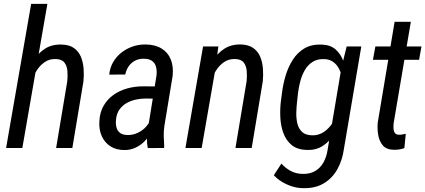

<svg xmlns="http://www.w3.org/2000/svg" viewBox="-20 -770 2213 999"><path d="M226.6 -750 96.2 0H11.7L142.1 -750ZM128.4 -282.2 97.7 -283.7Q103 -325.2 116.5 -370.4Q129.9 -415.5 153.8 -454.3Q177.7 -493.2 214.1 -516.6Q250.5 -540 301.8 -538.1Q341.3 -537.1 365.5 -519.5Q389.6 -502 401.1 -473.9Q412.6 -445.8 415 -412.4Q417.5 -378.9 414.1 -346.2L356.4 0H272L330.1 -347.7Q332.5 -373 330.8 -399.2Q329.1 -425.3 315.9 -443.6Q302.7 -461.9 270.5 -462.9Q236.8 -463.9 211.7 -446.3Q186.5 -428.7 169.4 -400.6Q152.3 -372.6 142.3 -341.1Q132.3 -309.6 128.4 -282.2Z M748 -90.3 794.4 -377.9Q796.9 -403.3 791.7 -422.6Q786.6 -441.9 771.2 -453.1Q755.9 -464.4 728 -464.4Q702.6 -464.8 682.6 -454.3Q662.6 -443.8 649.7 -425.3Q636.7 -406.7 631.8 -382.3L548.3 -381.8Q551.8 -417.5 568.6 -446.5Q585.4 -475.6 611.8 -496.3Q638.2 -517.1 670.4 -528.1Q702.6 -539.1 737.3 -538.6Q787.1 -538.1 820.3 -517.8Q853.5 -497.6 868.4 -461.2Q883.3 -424.8 878.4 -376L835.4 -115.2Q831.1 -87.4 832 -61.5Q833 -35.6 834.5 -8.3L833.5 0L749 0.5Q744.1 -22 744.6 -44.9Q745.1 -67.9 748 -90.3ZM800.8 -320.3 790.5 -256.8 736.8 -257.3Q710.9 -257.3 685.3 -251.5Q659.7 -245.6 637.9 -233.2Q616.2 -220.7 601.8 -200.4Q587.4 -180.2 584 -150.9Q581.1 -127 585.7 -108.2Q590.3 -89.4 604.7 -78.4Q619.1 -67.4 645.5 -67.4Q672.9 -67.4 698.2 -79.6Q723.6 -91.8 741.9 -112.8Q760.3 -133.8 766.1 -160.6L779.3 -119.6Q773.4 -94.2 759.5 -70.6Q745.6 -46.9 725.6 -28.6Q705.6 -10.3 680.9 0.2Q656.2 10.7 628.4 10.7Q584 10.7 553.7 -9.3Q523.4 -29.3 508.8 -63.2Q494.1 -97.2 497.1 -140.1Q499.5 -186 519.3 -220.2Q539.1 -254.4 570.8 -276.6Q602.5 -298.8 641.8 -309.8Q681.2 -320.8 723.6 -320.8Z M1100.6 -410.2 1029.3 0H944.8L1036.6 -528.3H1116.2ZM1061.5 -282.2 1030.8 -283.7Q1036.1 -325.2 1049.6 -370.4Q1063 -415.5 1086.9 -454.1Q1110.8 -492.7 1147.2 -516.4Q1183.6 -540 1234.9 -538.6Q1274.4 -537.1 1298.6 -519.5Q1322.8 -502 1334.2 -473.9Q1345.7 -445.8 1348.1 -412.4Q1350.6 -378.9 1347.2 -346.2L1289.6 0H1205.1L1263.2 -347.7Q1265.6 -373 1263.9 -399.2Q1262.2 -425.3 1249 -443.6Q1235.8 -461.9 1203.6 -462.9Q1169.9 -463.9 1144.8 -446.3Q1119.6 -428.7 1102.5 -400.6Q1085.4 -372.6 1075.4 -341.1Q1065.4 -309.6 1061.5 -282.2Z M1783.7 -528.3H1859.9L1769.5 4.4Q1761.7 63 1735.4 110.4Q1709 157.7 1664.1 184.3Q1619.1 210.9 1555.7 209Q1527.8 208.5 1500.2 200Q1472.7 191.4 1447.8 176.5Q1422.9 161.6 1404.8 141.6L1444.3 81.1Q1465.3 105 1492.4 119.4Q1519.5 133.8 1552.2 134.8Q1591.8 136.2 1619.4 120.1Q1647 104 1663.1 75Q1679.2 45.9 1684.6 9.3L1756.3 -416.5ZM1440.9 -238.8 1447.3 -287.1Q1452.6 -331.5 1466.1 -376.5Q1479.5 -421.4 1503.2 -458.7Q1526.9 -496.1 1563.7 -518.1Q1600.6 -540 1653.3 -538.1Q1699.2 -536.6 1726.3 -512.7Q1753.4 -488.8 1766.6 -451.7Q1779.8 -414.6 1782.5 -373.5Q1785.2 -332.5 1782.2 -296.4L1773.4 -230.5Q1767.1 -191.4 1753.2 -148.7Q1739.3 -106 1716.3 -69.3Q1693.4 -32.7 1658.9 -10.5Q1624.5 11.7 1576.7 10.3Q1526.9 8.8 1497.8 -15.1Q1468.8 -39.1 1454.8 -76.7Q1440.9 -114.3 1438.7 -157Q1436.5 -199.7 1440.9 -238.8ZM1530.8 -288.1 1525.4 -238.3Q1522.5 -212.9 1521.7 -183.6Q1521 -154.3 1527.1 -127.9Q1533.2 -101.6 1551 -84.2Q1568.8 -66.9 1603.5 -65.9Q1638.2 -64.9 1665.8 -84Q1693.4 -103 1711.9 -132.8Q1730.5 -162.6 1739.3 -193.4L1761.2 -333Q1762.2 -354.5 1757.1 -376.7Q1752 -398.9 1740.7 -418Q1729.5 -437 1711.9 -449Q1694.3 -460.9 1670.4 -462.4Q1633.3 -464.4 1608.2 -449Q1583 -433.6 1567.4 -407.5Q1551.8 -381.3 1543.2 -349.9Q1534.7 -318.4 1530.8 -288.1Z M2172.9 -528.3 2160.6 -459H1920.4L1933.1 -528.3ZM2033.2 -656.7H2117.7L2028.3 -129.9Q2026.9 -117.2 2027.3 -103Q2027.8 -88.9 2033.9 -79.1Q2040 -69.3 2056.6 -68.8Q2065.4 -68.8 2074.2 -70.6Q2083 -72.3 2091.3 -73.7L2084 0.5Q2070.8 5.4 2056.9 7.6Q2043 9.8 2028.8 9.3Q1990.7 8.8 1971.9 -13.4Q1953.1 -35.6 1947.8 -68.1Q1942.4 -100.6 1945.3 -131.3Z"/></svg>

Font: Roboto Condensed
Style: Italic
Weight: 400
Italic angle: -12°
Designer: Christian Robertson
Foundry: Google
Version: Version 3.0